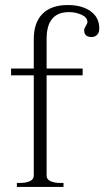

<svg xmlns="http://www.w3.org/2000/svg" viewBox="-20 -742 414 762"><path d="M374 -629Q374 -612 365 -603.5Q356 -595 344 -595Q314 -595 314 -622Q314 -629 320.5 -639Q327 -649 327 -654Q327 -673 303.5 -683.5Q280 -694 254 -694Q165 -694 165 -588V-470H308V-443H165V-45Q165 -30 180.5 -23Q196 -16 218 -16H232V0H47V-16H60Q83 -16 98.5 -23Q114 -30 114 -45V-443H24V-470H114V-586Q114 -652 148.5 -687Q183 -722 249 -722Q305 -722 339.5 -697.5Q374 -673 374 -629Z"/></svg>

Font: Taviraj ExtraLight
Style: Regular
Weight: 200
Designer: Katatrad Team
Foundry: CadsonDemak
Version: Version 1.030